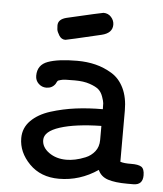

<svg xmlns="http://www.w3.org/2000/svg" viewBox="-49 -684 623 732"><g transform="rotate(5 262.5 -318.5)"><path d="M46.9 -138.2Q46.9 -177.2 74.5 -205.1Q102.1 -232.9 148.4 -247.6Q194.8 -262.2 243.9 -268.6Q293 -274.9 347.2 -274.9Q347.2 -290 346.7 -297.6Q346.2 -305.2 340.1 -322.5Q334 -339.8 323 -349.4Q312 -358.9 288.6 -366.9Q265.1 -375 231 -375Q210 -375 197 -374.5Q184.1 -374 177 -371.6Q169.9 -369.1 168 -368.7Q166 -368.2 163.1 -362.5Q160.2 -356.9 159.2 -355Q147 -337.9 125 -337.9Q107.9 -337.9 95.5 -349.9Q83 -361.8 83 -379.9Q83 -421.9 122.6 -436Q162.1 -450.2 233.9 -450.2Q272 -450.2 304.4 -442.1Q336.9 -434.1 366.9 -416Q397 -397.9 414.1 -362.5Q431.2 -327.1 431.2 -276.9V-81.1Q445.3 -76.2 472.7 -76.7Q500 -77.1 512 -69.6Q523.9 -62 523.9 -37.1Q523.9 0 487.8 0H464.8Q418 0 390.4 -9Q362.8 -18.1 352.1 -43Q283.2 3.9 203.1 3.9Q133.3 3.9 90.1 -40Q46.9 -84 46.9 -138.2ZM130.9 -138.2Q130.9 -110.4 158.4 -90.6Q186 -70.8 225.1 -70.8Q241.2 -70.8 259 -74.5Q276.9 -78.1 297.9 -86.7Q318.8 -95.2 333 -113Q347.2 -130.9 347.2 -157.2V-210.9Q248 -209 189.5 -190.2Q130.9 -171.4 130.9 -138.2ZM147 -578.1Q147 -602.1 179.7 -609.9Q311.5 -640.6 317.9 -641.1Q335.9 -641.1 347.4 -628.2Q358.9 -615.2 358.9 -599.1Q358.9 -566.9 317.9 -557.1Q188 -526.4 181.6 -525.9Q166.5 -525.9 157.7 -540Q148.9 -554.2 147.9 -563.2Q147 -572.3 147 -578.1Z"/></g></svg>

Font: CMU Typewriter Text
Style: Bold
Weight: 700
Version: Version 0.7.0